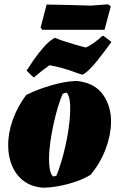

<svg xmlns="http://www.w3.org/2000/svg" viewBox="-20 -857 551 889"><path d="M177 12Q123 7 88 -20.5Q53 -48 35.5 -90Q18 -132 18 -182Q17 -239 38.5 -300.5Q60 -362 101 -417Q139 -436 181 -450.5Q223 -465 264 -473.5Q305 -482 337 -482Q419 -473 457.5 -418Q496 -363 494 -288Q493 -230 469 -166.5Q445 -103 400 -48Q371 -30 332 -16.5Q293 -3 252.5 4.5Q212 12 177 12ZM225 -40Q235 -40 242 -45Q251 -67 262 -102.5Q273 -138 282.5 -179.5Q292 -221 298 -263.5Q304 -306 305 -342Q306 -371 302.5 -393.5Q299 -416 289 -428Q282 -428 270 -422Q260 -400 249 -364Q238 -328 228.5 -285Q219 -242 213 -199.5Q207 -157 207 -121Q207 -93 211 -72Q215 -51 225 -40ZM135 -499 103 -530Q115 -549 136 -579.5Q157 -610 183 -639.5Q209 -669 234 -682Q239 -680 248 -676.5Q257 -673 268 -669Q293 -661 324.5 -651.5Q356 -642 378 -637Q413 -653 453 -690L459 -691L496 -663Q486 -649 468.5 -625.5Q451 -602 431.5 -577.5Q412 -553 393 -534.5Q374 -516 361 -511Q357 -513 349 -515Q341 -517 331 -521Q306 -531 270.5 -541Q235 -551 209 -555Q171 -528 139 -500ZM176 -719 168 -729 196 -836Q247 -835 298 -834Q349 -833 400 -831L480 -837L493 -828L464 -719Z"/></svg>

Font: Labrada Black
Style: Italic
Weight: 900
Italic angle: -7°
Designer: Mercedes Jáuregui
Foundry: Omnibus-Type Team
Version: Version 1.000; ttfautohint (v1.8.4.7-5d5b)